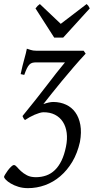

<svg xmlns="http://www.w3.org/2000/svg" viewBox="-58 -702 476 966"><path d="M344.2 12.2Q331.5 68.8 305.7 112.1Q279.8 155.3 245.1 184.8Q210.4 214.4 168.7 229.5Q127 244.6 82.5 244.6Q56.6 244.6 34.7 237.8Q12.7 231 -3.4 221.4Q-19.5 211.9 -28.6 202.4Q-37.6 192.9 -37.6 187.5Q-37.6 185.1 -32 175.5Q-26.4 166 -18.6 155.5Q-10.7 145 -2.2 136.7Q6.3 128.4 12.2 128.4Q19 128.4 27.1 137.9Q35.2 147.5 47.4 158.9Q59.6 170.4 77.6 179.9Q95.7 189.5 122.6 189.5Q150.4 189.5 174.6 180.9Q198.7 172.4 218 153.8Q237.3 135.3 251.5 106.2Q265.6 77.1 273.9 36.1Q281.7 -1.5 277.6 -33.4Q273.4 -65.4 258.5 -88.6Q243.7 -111.8 218.5 -124.8Q193.4 -137.7 159.2 -137.2Q150.4 -136.7 139.2 -133.3Q127.9 -129.9 115.5 -124.5Q103 -119.1 90.8 -112.3Q78.6 -105.5 67.9 -98.1Q63.5 -101.1 60.1 -107.7Q56.6 -114.3 55.2 -118.2Q91.3 -162.1 121.3 -200.2Q151.4 -238.3 177 -271.7Q202.6 -305.2 225.1 -334Q247.6 -362.8 269 -388.2H125Q112.8 -388.2 104.7 -386Q96.7 -383.8 90.1 -377.2Q83.5 -370.6 77.4 -358.2Q71.3 -345.7 64 -325.2L45.9 -329.1Q55.2 -373 64.2 -404.5Q73.2 -436 77.1 -457Q85.9 -454.6 96.9 -450.7Q107.9 -446.8 125 -446.8H362.8L373 -432.1Q343.3 -400.4 312.3 -364.3Q281.2 -328.1 252.7 -293.7Q224.1 -259.3 200.2 -229Q176.3 -198.7 160.2 -178.2Q189.9 -189 210.9 -189Q246.1 -188.5 274.4 -175.3Q302.7 -162.1 321 -136.7Q339.4 -111.3 346.2 -74Q353 -36.6 344.2 12.2ZM259.8 -512.7H214.8L120.6 -659.7Q127.4 -668.9 131.3 -672.4Q135.3 -675.8 142.6 -681.6L247.6 -582L377.9 -681.6Q383.8 -676.3 386.5 -672.6Q389.2 -668.9 393.6 -659.7Z"/></svg>

Font: Gentium Basic
Style: Italic
Weight: 400
Italic angle: -8°
Designer: J. Victor Gaultney and Annie Olsen
Foundry: SIL International
Version: Version 1.102; 2013; Maintenance release